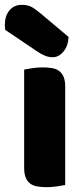

<svg xmlns="http://www.w3.org/2000/svg" viewBox="-44 -767 346 795"><path d="M-22 -643Q-24 -653 -24 -663Q-24 -701 -5 -724Q14 -747 47 -747Q72 -747 89 -737Q106 -727 127 -709L240 -614Q238 -576 218.5 -553Q199 -530 174 -530Q158 -530 142 -536.5Q126 -543 110 -554ZM226 -1Q215 1 193.5 4.5Q172 8 150 8Q128 8 110.5 5Q93 2 81 -7Q69 -16 62.5 -31.5Q56 -47 56 -72V-479Q67 -481 88.5 -484.5Q110 -488 132 -488Q154 -488 171.5 -485Q189 -482 201 -473Q213 -464 219.5 -448.5Q226 -433 226 -408Z"/></svg>

Font: Baloo Bhaina
Style: Regular
Weight: 400
Designer: Manish Minz, Shuchita Grover and Ek Type
Foundry: Ek Type
Version: Version 1.443;PS 1.000;hotconv 16.6.51;makeotf.lib2.5.65220;